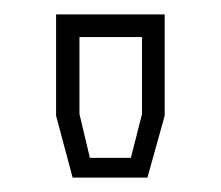

<svg xmlns="http://www.w3.org/2000/svg" viewBox="-20 -734 307 267"><path d="M81 -487 58 -573V-714H209V-573L185 -487ZM105 -514.5H162L177.5 -575.5V-682.5H90.5V-575.5Z"/></svg>

Font: Tourney Condensed Light
Style: Regular
Weight: 300
Width: 3
Designer: Tyler Finck
Foundry: Etcetera Type Co
Version: Version 1.010; ttfautohint (v1.8.3)